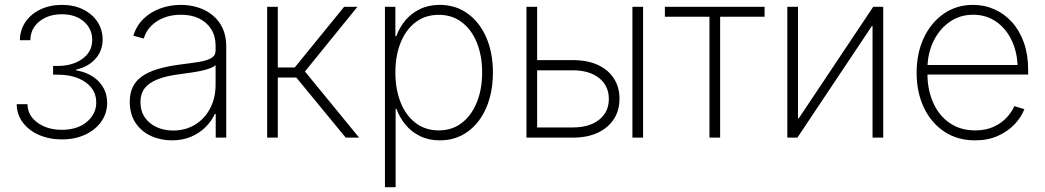

<svg xmlns="http://www.w3.org/2000/svg" viewBox="-20 -567 4307 791"><path d="M234.9 7.3Q182.6 7.3 140.4 -11.2Q98.1 -29.8 73.7 -62.7Q49.3 -95.7 48.8 -137.7H93.3Q93.8 -91.3 134.3 -61.8Q174.8 -32.2 234.9 -32.2Q298.3 -32.2 337.4 -64.7Q376.5 -97.2 376.5 -145Q376.5 -196.8 332.5 -228Q288.6 -259.3 217.8 -259.3H198.7V-295.4H217.8Q279.3 -295.4 319.6 -324.7Q359.9 -354 359.9 -402.8Q359.9 -448.7 325.2 -478.5Q290.5 -508.3 234.9 -508.3Q179.2 -508.3 142.3 -478.8Q105.5 -449.2 105 -401.4H62Q62.5 -444.3 85.2 -477.1Q107.9 -509.8 147 -528.3Q186 -546.9 234.9 -546.9Q284.7 -546.9 322.5 -528.1Q360.4 -509.3 381.6 -477.1Q402.8 -444.8 402.8 -404.3Q402.8 -357.4 373 -324.5Q343.3 -291.5 293.9 -280.3V-277.3Q353.5 -266.6 387.5 -230.5Q421.4 -194.3 421.4 -143.1Q421.4 -100.6 397.5 -66.4Q373.5 -32.2 331.5 -12.5Q289.6 7.3 234.9 7.3Z M688.5 11.2Q641.1 11.2 601.6 -7.1Q562 -25.4 538.3 -61Q514.6 -96.7 514.6 -147.9Q514.6 -182.6 526.9 -208.3Q539.1 -233.9 564.7 -252.2Q590.3 -270.5 629.9 -282.5Q669.4 -294.4 723.1 -301.3Q766.1 -306.6 798.8 -311.8Q831.5 -316.9 849.9 -327.4Q868.2 -337.9 868.2 -358.4V-378.4Q868.2 -417.5 850.6 -446Q833 -474.6 801 -490.5Q769 -506.3 725.6 -506.3Q686 -506.3 654.3 -493.7Q622.6 -481 601.6 -459Q580.6 -437 572.3 -408.2L529.3 -419.9Q542 -460.9 570.8 -489Q599.6 -517.1 639.6 -532Q679.7 -546.9 725.1 -546.9Q762.7 -546.9 796.4 -536.1Q830.1 -525.4 856.2 -503.9Q882.3 -482.4 897.2 -450.7Q912.1 -418.9 912.1 -376V0H868.7V-97.7H865.2Q851.1 -67.4 826.2 -42.7Q801.3 -18.1 766.6 -3.4Q731.9 11.2 688.5 11.2ZM693.4 -29.3Q744.1 -29.3 783.7 -53.5Q823.2 -77.6 845.7 -120.4Q868.2 -163.1 868.2 -218.3V-298.3Q859.4 -291 844.5 -285.4Q829.6 -279.8 810.5 -275.6Q791.5 -271.5 770 -268.3Q748.5 -265.1 726.6 -262.2Q668 -255.4 630.6 -240.7Q593.3 -226.1 575.9 -203.1Q558.6 -180.2 558.6 -146.5Q558.6 -109.9 576.4 -83.7Q594.2 -57.6 624.8 -43.5Q655.3 -29.3 693.4 -29.3Z M1080.6 0V-539.1H1124.5V-289.1H1194.3L1397.9 -539.1H1452.6L1236.3 -272.5L1459.5 0H1404.3L1200.7 -247.6H1124.5V0Z M1565.9 204.1V-539.1H1608.9V-418H1612.8Q1625.5 -453.6 1649.9 -482.9Q1674.3 -512.2 1710 -529.5Q1745.6 -546.9 1792 -546.9Q1856.9 -546.9 1906.2 -511.5Q1955.6 -476.1 1983.2 -413.1Q2010.7 -350.1 2010.7 -268.6Q2010.7 -186.5 1983.4 -123.3Q1956.1 -60.1 1906.7 -24.4Q1857.4 11.2 1792 11.2Q1746.1 11.2 1710.4 -6.3Q1674.8 -23.9 1650.4 -53.5Q1626 -83 1613.3 -118.7H1609.9V204.1ZM1787.6 -29.8Q1842.8 -29.8 1882.8 -60.8Q1922.9 -91.8 1944.6 -145.8Q1966.3 -199.7 1966.3 -268.6Q1966.3 -337.4 1944.6 -391.1Q1922.9 -444.8 1882.8 -475.3Q1842.8 -505.9 1787.6 -505.9Q1732.4 -505.9 1692.4 -475.6Q1652.3 -445.3 1630.6 -391.6Q1608.9 -337.9 1608.9 -268.6Q1608.9 -199.2 1630.4 -145.3Q1651.9 -91.3 1692.1 -60.5Q1732.4 -29.8 1787.6 -29.8Z M2182.1 -319.3H2340.3Q2399.9 -319.3 2442.9 -299.6Q2485.8 -279.8 2509 -243.9Q2532.2 -208 2532.2 -160.2Q2532.2 -112.3 2509 -76.4Q2485.8 -40.5 2442.9 -20.3Q2399.9 0 2340.3 0H2148.9V-539.1H2192.9V-42H2340.3Q2408.2 -42 2448.2 -73.7Q2488.3 -105.5 2488.3 -159.2Q2488.3 -213.4 2448.2 -245.4Q2408.2 -277.3 2340.3 -277.3H2182.1ZM2585.4 0V-539.1H2629.4V0Z M2902.8 0V-498H2719.2V-539.1H3129.9V-498H2946.8V0Z M3618.7 0H3574.7V-459.5H3571.8L3265.1 0H3223.6V-539.1H3267.6V-79.1H3270.5L3577.6 -539.1H3618.7Z M3997.1 11.2Q3924.3 11.2 3870.1 -24.9Q3815.9 -61 3786.1 -124Q3756.3 -187 3756.3 -267.6Q3756.3 -348.1 3786.1 -411.4Q3815.9 -474.6 3868.4 -510.7Q3920.9 -546.9 3988.8 -546.9Q4036.1 -546.9 4077.4 -528.3Q4118.7 -509.8 4149.9 -474.9Q4181.2 -439.9 4198.5 -390.6Q4215.8 -341.3 4215.8 -279.3V-259.8H3783.2V-299.3H4191.9L4172.4 -284.7Q4172.4 -347.7 4149.2 -397.9Q4126 -448.2 4084.7 -477.3Q4043.5 -506.3 3988.8 -506.3Q3934.6 -506.3 3892.1 -476.6Q3849.6 -446.8 3825.2 -396Q3800.8 -345.2 3800.8 -281.7V-264.6Q3800.8 -197.3 3824.5 -144Q3848.1 -90.8 3892.3 -60.3Q3936.5 -29.8 3997.6 -29.8Q4041.5 -29.8 4073.7 -44.7Q4106 -59.6 4127.4 -82.8Q4148.9 -106 4158.7 -129.9L4200.2 -117.2Q4188 -85 4160.6 -55.7Q4133.3 -26.4 4092 -7.6Q4050.8 11.2 3997.1 11.2Z"/></svg>

Font: Inter 18pt ExtraLight
Style: Regular
Weight: 250
Designer: Rasmus Andersson
Foundry: rsms
Version: Version 4.001;git-66647c0bb